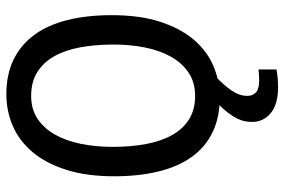

<svg xmlns="http://www.w3.org/2000/svg" viewBox="-162 -524 875 590"><g transform="rotate(-90 275.0 -229.5)"><path d="M522.9 -323.2C522.9 -373.4 518 -418.5 508.1 -458.5C498.1 -498.5 483.1 -532.5 462.9 -560.3C442.7 -588.1 417.4 -609.5 387 -624.5C356.5 -639.5 320.8 -647 279.8 -647C245.6 -647 213.2 -640.4 182.6 -627.2C152 -614 125.2 -593.8 102.3 -566.7C79.3 -539.5 61.2 -505 47.9 -463.4C34.5 -421.7 27.8 -372.6 27.8 -315.9C27.8 -265.5 32.7 -220.1 42.5 -179.9C52.2 -139.7 67.1 -105.6 87.2 -77.6C107.2 -49.6 132.4 -28.2 162.8 -13.4C193.3 1.4 229 8.8 270 8.8C304.2 8.8 336.7 2.2 367.4 -11C398.2 -24.2 425 -44.4 448 -71.5C470.9 -98.7 489.2 -133.1 502.7 -174.8C516.2 -216.5 522.9 -266 522.9 -323.2ZM432.6 -316.9C432.6 -282.4 429.5 -250 423.3 -219.7C417.2 -189.5 407.6 -163 394.8 -140.4C381.9 -117.8 365.6 -99.9 345.7 -86.7C325.8 -73.5 302.2 -66.9 274.9 -66.9C246.9 -66.9 223 -73.1 203.1 -85.4C183.3 -97.8 167.1 -115.2 154.5 -137.5C142 -159.7 132.8 -186.4 127 -217.5C121.1 -248.6 118.2 -283 118.2 -320.8C118.2 -355 121.3 -387.3 127.4 -417.7C133.6 -448.2 143.1 -474.7 155.8 -497.3C168.5 -519.9 184.7 -537.8 204.3 -551C224 -564.2 247.6 -570.8 274.9 -570.8C303.2 -570.8 327.4 -564.6 347.4 -552.2C367.4 -539.9 383.8 -522.5 396.5 -500C409.2 -477.5 418.4 -450.8 424.1 -419.7C429.8 -388.6 432.6 -354.3 432.6 -316.9ZM356 183.1V127.9C350.4 128.6 344.5 129.1 338.1 129.4C331.8 129.7 326.3 129.9 321.8 129.9C304.5 129.9 292.4 126.5 285.4 119.9C278.4 113.2 274.9 104.7 274.9 94.2C274.9 88.1 275.6 81.8 277.1 75.4C278.6 69.1 281.2 62.3 285.2 55.2C289.1 48 294.6 40 301.8 31C308.9 22.1 318.4 11.7 330.1 0H253.9C241.2 12.4 231 23.6 223.4 33.7C215.7 43.8 209.8 53.1 205.6 61.5C201.3 70 198.5 78 197 85.4C195.6 92.9 194.8 100.4 194.8 107.9C194.8 131.3 203.9 150.6 221.9 165.5C240 180.5 266.6 188 301.8 188C309.9 188 318.9 187.6 328.9 186.8C338.8 186 347.8 184.7 356 183.1Z"/></g></svg>

Font: CodeNewRoman Nerd Font Mono
Style: Regular
Weight: 400
Monospace: yes
Designer: Sam Radian
Foundry: Code New Roman
Version: Version 2.00 November 29, 2014;Nerd Fonts 3.2.1